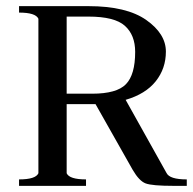

<svg xmlns="http://www.w3.org/2000/svg" viewBox="-20 -605 628 625"><path d="M42 0V-21Q96 -21 105 -41V-544Q96 -564 42 -564V-585H268Q392 -585 456 -540Q520 -495 520 -437Q520 -382 487 -340.5Q454 -299 389 -280L522 -42Q532 -21 588 -21V0H545Q475 0 454 -8Q433 -16 412 -52L291 -266H197V-41Q206 -21 260 -21V0ZM197 -551V-300H280Q360 -300 390 -331Q420 -362 420 -436Q420 -491 386.5 -521Q353 -551 268 -551Z"/></svg>

Font: Judson
Style: Regular
Weight: 400
Version: Version 20110429